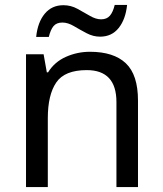

<svg xmlns="http://www.w3.org/2000/svg" viewBox="-20 -755 658 775"><path d="M343 -546Q439 -546 488 -499.5Q537 -453 537 -349V0H450V-343Q450 -472 330 -472Q241 -472 207 -422Q173 -372 173 -278V0H85V-536H156L169 -463H174Q200 -505 246 -525.5Q292 -546 343 -546ZM126 -606Q132 -665 160.5 -699.5Q189 -734 236 -734Q266 -734 292.5 -719.5Q319 -705 343 -691Q367 -677 388 -677Q411 -677 423.5 -691.5Q436 -706 443 -735H493Q487 -677 459 -642Q431 -607 384 -607Q356 -607 329.5 -621Q303 -635 278.5 -649.5Q254 -664 232 -664Q208 -664 196 -649.5Q184 -635 177 -606Z"/></svg>

Font: Noto Sans Chakma
Style: Regular
Weight: 400
Designer: Zachary Quinn Scheuren - Monotype Design Team
Foundry: Monotype Imaging Inc.
Version: Version 2.003; ttfautohint (v1.8.4.7-5d5b)